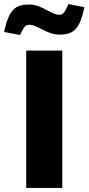

<svg xmlns="http://www.w3.org/2000/svg" viewBox="-72 -917 432 937"><path d="M56 -670V0H232V-670ZM-52 -761 26 -746C46 -790 54 -796 72 -796C110 -796 158 -748 216 -748C292 -748 317 -778 340 -882L262 -897C243 -853 234 -845 217 -845C177 -845 132 -895 72 -895C4 -895 -28 -873 -52 -761Z"/></svg>

Font: LT Wave Black
Style: Regular
Weight: 900
Designer: Daniel Lyons
Version: Version 2.5 (Glyphs App)